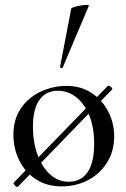

<svg xmlns="http://www.w3.org/2000/svg" viewBox="-20 -751 517 787"><path d="M53 15Q52 17 47 14Q42 11 38 5.5Q34 0 36 -2L422 -399Q424 -401 429.5 -398Q435 -395 438.5 -391Q442 -387 439 -384ZM233 13Q172 13 127.5 -16Q83 -45 59 -93.5Q35 -142 35 -198Q35 -250 54.5 -288Q74 -326 106 -350.5Q138 -375 176 -387Q214 -399 251 -399Q313 -399 357 -369Q401 -339 424.5 -292Q448 -245 448 -193Q448 -130 418 -83.5Q388 -37 339.5 -12Q291 13 233 13ZM262 -6Q311 -6 338.5 -44.5Q366 -83 366 -162Q366 -229 346 -277.5Q326 -326 292.5 -352.5Q259 -379 217 -379Q168 -379 141.5 -341.5Q115 -304 115 -231Q115 -168 134 -116.5Q153 -65 186 -35.5Q219 -6 262 -6ZM237 -474Q236 -471 230.5 -472.5Q225 -474 226 -476L272 -716Q274 -719 285 -722.5Q296 -726 311 -728.5Q326 -731 336 -731Q346 -731 344 -727Z"/></svg>

Font: Cormorant Garamond Light Medium
Style: Regular
Weight: 500
Version: Version 4.001